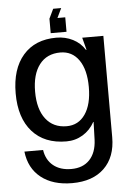

<svg xmlns="http://www.w3.org/2000/svg" viewBox="-61 -727 660 1004"><g transform="rotate(-5 269.5 -225.5)"><path d="M277 233Q176 233 114 184Q52 135 42 47H140Q148 100 184.5 129.5Q221 159 279 159Q340 159 375 122Q410 85 413 18L416 -76H414Q391 -34 352 -10.5Q313 13 266 13Q151 13 87 -59Q23 -131 23 -260Q23 -388 85.5 -460Q148 -532 260 -532Q307 -532 346.5 -512Q386 -492 409 -455H412L395 -520H506V12Q506 116 445.5 174.5Q385 233 277 233ZM274 -66Q336 -66 371.5 -117.5Q407 -169 407 -260Q407 -351 371.5 -402Q336 -453 274 -453Q203 -453 164 -402Q125 -351 125 -260Q125 -168 164.5 -117Q204 -66 274 -66ZM316 -634V-558H233V-634L257 -684H299L275 -634Z"/></g></svg>

Font: Non Bureau
Style: Regular
Weight: 400
Designer: Jona Saucedo
Foundry: Non Foundry
Version: Version 1.000; ttfautohint (v1.8.4)